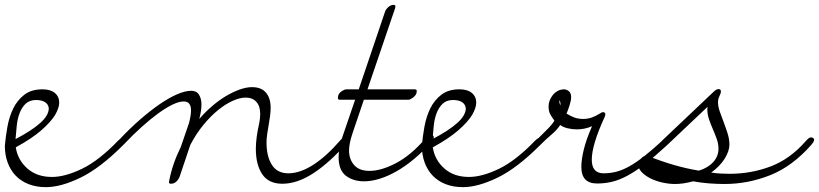

<svg xmlns="http://www.w3.org/2000/svg" viewBox="-41 -737 3374 791"><path d="M23 -164Q90 -199 125 -230.5Q160 -262 160 -291Q158 -308 144 -316.5Q130 -325 108 -325Q81 -325 65 -310Q49 -295 40 -271.5Q31 -248 28 -219.5Q25 -191 23 -164ZM187 -265Q169 -235 129.5 -200.5Q90 -166 24 -130Q32 -78 71.5 -43Q111 -8 173 -8Q227 -8 296.5 -41.5Q366 -75 445 -157Q458 -170 466 -170Q471 -170 474.5 -166.5Q478 -163 478 -159Q478 -151 465 -138Q371 -44 290.5 -5Q210 34 148 34Q108 34 76.5 21.5Q45 9 23.5 -13.5Q2 -36 -9.5 -67.5Q-21 -99 -21 -136Q-18 -173 -10.5 -214.5Q-3 -256 13.5 -290Q30 -324 59 -346.5Q88 -369 134 -369Q167 -369 185 -354Q203 -339 203 -314Q203 -294 187 -265Z M471 -144Q458 -130 449 -130Q439 -130 439 -140Q439 -147 450 -161Q493 -207 535.5 -244Q578 -281 616.5 -307.5Q655 -334 688.5 -348.5Q722 -363 747 -363Q769 -363 779 -346.5Q789 -330 789 -307Q789 -281 780 -247Q804 -275 832.5 -299.5Q861 -324 889.5 -341Q918 -358 946 -368Q974 -378 997 -378Q1036 -378 1055 -355Q1074 -332 1074 -294Q1074 -277 1071.5 -258Q1069 -239 1065.5 -220Q1062 -201 1059.5 -183Q1057 -165 1057 -150Q1057 -93 1079 -58Q1101 -23 1147 -23Q1195 -23 1249.5 -58Q1304 -93 1361 -159Q1375 -175 1385 -175Q1390 -175 1393.5 -172.5Q1397 -170 1397 -165Q1397 -159 1386 -146Q1318 -68 1251 -24Q1184 20 1122 20Q1066 20 1039.5 -19Q1013 -58 1013 -124Q1013 -168 1027 -230Q1031 -249 1031 -268Q1031 -300 1015 -317.5Q999 -335 971 -335Q948 -335 918.5 -322Q889 -309 858 -284Q827 -259 797 -222.5Q767 -186 743 -140L699 -9Q695 2 685.5 11Q676 20 663 20Q655 20 655 13Q655 10 656 8Q669 -61 704 -132L738 -231Q746 -263 746 -282Q746 -319 716 -319Q696 -319 668.5 -305.5Q641 -292 609 -268.5Q577 -245 541.5 -213Q506 -181 471 -144Z M1711 -166Q1724 -181 1735 -181Q1746 -181 1746 -171Q1746 -165 1736 -152Q1702 -113 1665.5 -82.5Q1629 -52 1593 -31.5Q1557 -11 1523 -0.5Q1489 10 1459 10Q1414 10 1384 -13Q1354 -36 1354 -90Q1354 -127 1370 -174L1422 -326H1360Q1351 -326 1351 -333Q1351 -350 1364.5 -359.5Q1378 -369 1386 -369H1437L1545 -688Q1548 -698 1558.5 -707.5Q1569 -717 1581 -717Q1588 -717 1588 -710Q1588 -707 1586 -701L1473 -369H1667Q1676 -369 1676 -362Q1676 -347 1662.5 -336.5Q1649 -326 1641 -326H1458L1411 -187Q1397 -145 1397 -117Q1397 -81 1418 -57Q1439 -33 1481 -33Q1530 -33 1591.5 -65.5Q1653 -98 1711 -166Z M1741 -164Q1808 -199 1843 -230.5Q1878 -262 1878 -291Q1876 -308 1862 -316.5Q1848 -325 1826 -325Q1799 -325 1783 -310Q1767 -295 1758 -271.5Q1749 -248 1746 -219.5Q1743 -191 1741 -164ZM1905 -265Q1887 -235 1847.5 -200.5Q1808 -166 1742 -130Q1750 -78 1789.5 -43Q1829 -8 1891 -8Q1945 -8 2014.5 -41.5Q2084 -75 2163 -157Q2176 -170 2184 -170Q2189 -170 2192.5 -166.5Q2196 -163 2196 -159Q2196 -151 2183 -138Q2089 -44 2008.5 -5Q1928 34 1866 34Q1826 34 1794.5 21.5Q1763 9 1741.5 -13.5Q1720 -36 1708.5 -67.5Q1697 -99 1697 -136Q1700 -173 1707.5 -214.5Q1715 -256 1731.5 -290Q1748 -324 1777 -346.5Q1806 -369 1852 -369Q1885 -369 1903 -354Q1921 -339 1921 -314Q1921 -294 1905 -265Z M2182 -137Q2168 -125 2161 -125Q2156 -125 2154 -128.5Q2152 -132 2152 -137Q2152 -143 2163.5 -154.5Q2175 -166 2190 -180.5Q2205 -195 2220 -210.5Q2235 -226 2243 -240Q2232 -255 2225.5 -267Q2219 -279 2219 -299Q2219 -311 2223.5 -323Q2228 -335 2236.5 -345.5Q2245 -356 2257 -362.5Q2269 -369 2285 -369Q2312 -364 2312 -337Q2312 -323 2305.5 -303Q2299 -283 2293 -269Q2311 -258 2326.5 -252.5Q2342 -247 2362 -247Q2381 -247 2397.5 -253Q2414 -259 2428 -268Q2438 -275 2444 -275Q2450 -275 2453 -268Q2453 -262 2450 -255Q2397 -140 2397 -79Q2397 -23 2446 -23Q2474 -23 2500 -30Q2526 -37 2554 -53Q2582 -69 2615 -95Q2648 -121 2689 -159Q2701 -171 2709 -171Q2719 -171 2719 -160Q2719 -151 2705 -137Q2655 -91 2616 -61Q2577 -31 2543.5 -13Q2510 5 2480 12Q2450 19 2419 19Q2354 19 2354 -49Q2354 -79 2364 -120.5Q2374 -162 2398 -217Q2368 -204 2336 -204Q2316 -204 2297.5 -208.5Q2279 -213 2267 -222Q2252 -200 2231.5 -183Q2211 -166 2182 -137ZM2267 -303Q2268 -305 2268 -307Q2268 -309 2268 -311Q2268 -318 2264 -323H2263Q2263 -314 2267 -303ZM2256 -325H2255Z M2705 -137Q2691 -125 2684 -125Q2680 -125 2677 -128.5Q2674 -132 2674 -136Q2674 -145 2688 -159L2898 -358Q2910 -370 2919 -370Q2929 -370 2929 -360Q2929 -353 2923 -341Q2917 -329 2917 -316Q2917 -298 2924.5 -277Q2932 -256 2940.5 -233.5Q2949 -211 2956.5 -187.5Q2964 -164 2964 -141Q2964 -115 2945 -84Q2926 -53 2889 -26Q2909 -23 2928 -22Q2947 -21 2965 -21Q3053 -21 3133 -51Q3213 -81 3278 -155Q3285 -163 3290 -167Q3295 -171 3301 -171Q3306 -171 3309.5 -168Q3313 -165 3313 -161Q3313 -154 3302 -141Q3224 -52 3132.5 -15.5Q3041 21 2944 21Q2912 21 2880 18.5Q2848 16 2814 10Q2775 21 2740 21Q2715 21 2688 15Q2661 9 2639 -2Q2617 -13 2602.5 -28Q2588 -43 2588 -62Q2588 -71 2599.5 -83.5Q2611 -96 2622 -96Q2624 -96 2624.5 -95.5Q2625 -95 2627 -95Q2679 -74 2731.5 -58.5Q2784 -43 2838 -34Q2875 -45 2897 -69Q2919 -93 2919 -124Q2919 -144 2912 -164Q2905 -184 2896 -204.5Q2887 -225 2880 -245.5Q2873 -266 2873 -287Q2873 -290 2873.5 -292.5Q2874 -295 2874 -297Z"/></svg>

Font: Discipuli Britannica
Style: Regular
Weight: 400
Designer: Peter Wiegel
Foundry: Peter Wiegel
Version: Version 0.001 2009